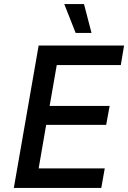

<svg xmlns="http://www.w3.org/2000/svg" viewBox="-20 -924 630 944"><path d="M48 0H478L495 -96H170L207 -310H502L519 -403H224L259 -604H574L590 -700H170ZM352 -762H430L393 -904H296Z"/></svg>

Font: Fixel Display Medium
Style: Italic
Weight: 500
Italic angle: -10°
Designer: AlfaBravo + MacPaw
Foundry: Kyrylo Tkachov, Marchela Mozhyna, Serhii Makarenko, Maria Weinstein, Zakhar Kryvoshyya
Version: Version 1.210;Glyphs 3.2 (3217)